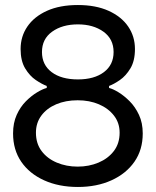

<svg xmlns="http://www.w3.org/2000/svg" viewBox="-20 -732 619 764"><path d="M290 12Q214 12 155.5 -14.5Q97 -41 64.5 -88.5Q32 -136 32 -201Q32 -243 46.5 -275Q61 -307 83 -329Q105 -351 127.5 -364.5Q150 -378 166 -382V-390Q147 -397 122.5 -413.5Q98 -430 80 -460Q62 -490 62 -537Q62 -587 89 -626.5Q116 -666 167 -689Q218 -712 290 -712Q361 -712 412 -689Q463 -666 490 -626.5Q517 -587 517 -537Q517 -490 499 -460Q481 -430 457 -413.5Q433 -397 414 -390V-382Q430 -378 452 -364.5Q474 -351 496 -329Q518 -307 533 -275Q548 -243 548 -201Q548 -136 515 -88.5Q482 -41 423.5 -14.5Q365 12 290 12ZM289 -333Q241 -333 203.5 -317Q166 -301 144.5 -272Q123 -243 123 -204Q123 -161 145.5 -131Q168 -101 206 -85Q244 -69 289 -69Q334 -69 372 -85Q410 -101 433 -131Q456 -161 456 -204Q456 -243 433.5 -272Q411 -301 373.5 -317Q336 -333 289 -333ZM290 -416Q355 -416 393.5 -445Q432 -474 432 -525Q432 -577 391.5 -606Q351 -635 290 -635Q228 -635 187.5 -606Q147 -577 147 -525Q147 -474 185.5 -445Q224 -416 290 -416Z"/></svg>

Font: Phudu
Style: Regular
Weight: 400
Version: Version 1.005;gftools[0.9.23]